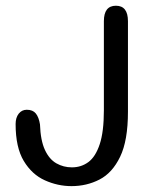

<svg xmlns="http://www.w3.org/2000/svg" viewBox="-20 -639 536 670"><path d="M229.5 10.5Q181.5 10.5 136.5 -9.8Q91.5 -30 63 -77.2Q34.5 -124.5 34.5 -206Q34.5 -228.5 45.2 -242.2Q56 -256 73.5 -256Q94.5 -256 105 -243Q115.5 -230 119.5 -205Q121.5 -148.5 136.8 -115.8Q152 -83 176.8 -69Q201.5 -55 231 -55Q263.5 -55 288.5 -73.5Q313.5 -92 328 -135.8Q342.5 -179.5 342.5 -254V-565Q342.5 -619 384.5 -619Q426.5 -619 426.5 -565V-249Q426.5 -148.5 399.2 -92Q372 -35.5 327.2 -12.5Q282.5 10.5 229.5 10.5Z"/></svg>

Font: Sono
Style: Regular
Weight: 400
Designer: Tyler Finck
Foundry: Tyler Finck
Version: Version 2.112